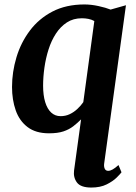

<svg xmlns="http://www.w3.org/2000/svg" viewBox="-20 -588 610 862"><path d="M447.5 147.5Q446 160 450.2 169.5Q454.5 179 466 179Q474.5 179 485.8 172.8Q497 166.5 512 153L525.5 185.5Q521 192 504.2 208.8Q487.5 225.5 459 239.8Q430.5 254 390 254Q342 254 325.2 231Q308.5 208 312.5 177.5L344 -52Q327.5 -35.5 308.8 -21Q290 -6.5 264.5 2Q239 10.5 200 10.5Q140.5 10.5 103.8 -17.5Q67 -45.5 50.5 -92.8Q34 -140 34 -197.5Q34 -264.5 53.8 -330.5Q73.5 -396.5 113.8 -450.2Q154 -504 215.2 -536Q276.5 -568 359 -568Q389 -568 422.2 -560.8Q455.5 -553.5 476.5 -545L545.5 -564.5ZM403.5 -493.5Q391 -500.5 376.8 -503.2Q362.5 -506 347.5 -506Q309 -506 280.2 -487.2Q251.5 -468.5 231 -437Q210.5 -405.5 198 -366.2Q185.5 -327 179.5 -284.8Q173.5 -242.5 173.5 -203.5Q173.5 -160 183 -129.2Q192.5 -98.5 210 -82.5Q227.5 -66.5 252 -66.5Q274.5 -66.5 293.2 -75.5Q312 -84.5 327.5 -99Q343 -113.5 354 -129.5Z"/></svg>

Font: Merriweather Light 18pt
Style: Bold Italic
Weight: 700
Italic angle: -7.8°
Version: Version 2.101